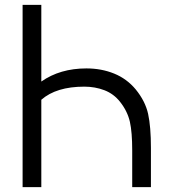

<svg xmlns="http://www.w3.org/2000/svg" viewBox="-20 -770 714 790"><path d="M73 0V-750H150V-434.5Q227 -488.5 335.5 -488.5Q397.5 -488.5 449.8 -467.2Q502 -446 538.5 -402Q578 -353.5 589.5 -301Q601 -248 601 -161.5V0H524V-151Q524 -226 514.5 -268.5Q504.5 -312.5 474 -351Q448 -384 409.5 -398.8Q371 -413.5 327 -413.5Q211.5 -413.5 150 -359.5V0Z"/></svg>

Font: Russisch Sans
Style: Regular
Weight: 400
Designer: Michael Sharanda (font) & Cristiano Sobral (main changes)
Foundry: Michael Sharanda
Version: Version 2.00;October 25, 2020;FontCreator 13.0.0.2681 64-bit